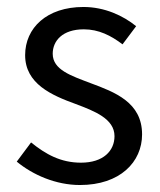

<svg xmlns="http://www.w3.org/2000/svg" viewBox="-20 -518 459 550"><path d="M209 12C324 12 387 -54 387 -133C387 -225 309 -254 239 -280C184 -301 131 -318 131 -364C131 -401 159 -434 220 -434C263 -434 298 -416 331 -391L370 -443C333 -473 280 -498 219 -498C114 -498 52 -438 52 -360C52 -278 128 -245 197 -220C250 -200 308 -178 308 -128C308 -86 276 -52 212 -52C154 -52 111 -76 69 -110L28 -55C74 -17 140 12 209 12Z"/></svg>

Font: Giro Sans Regular
Style: Regular
Weight: 400
Designer: Paul D. Hunt
Foundry: Adobe Systems Incorporated
Version: Version 1.000;PS 1.0;hotconv 1.0.88;makeotf.lib2.5.647800